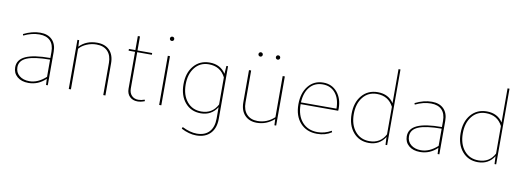

<svg xmlns="http://www.w3.org/2000/svg" viewBox="-70 -1179 5030 1847"><g transform="rotate(10 2445.0 -256.0)"><path d="M215 10Q146 10 105 -25Q64 -60 64 -117Q64 -192 142 -227.5Q220 -263 382 -263V-323Q382 -394 345.5 -431Q309 -468 240 -468Q165 -468 87 -430L82 -444Q166 -486 246 -486Q320 -486 361.5 -444Q403 -402 403 -327V0H386L383 -60Q311 10 215 10ZM85 -121Q85 -70 122.5 -39Q160 -8 221 -8Q304 -8 382 -79V-247Q227 -246 156 -216Q85 -186 85 -121Z M608 0V-480H625L628 -417Q694 -486 800 -486Q879 -486 922.5 -440.5Q966 -395 966 -314V0H945V-314Q945 -387 906.5 -427.5Q868 -468 797 -468Q748 -468 702 -448.5Q656 -429 629 -397V0Z M1279 3Q1232 3 1203 -25.5Q1174 -54 1174 -103V-463H1111V-480H1174V-617H1195V-480H1338V-463H1195V-108Q1195 -65 1219.5 -39.5Q1244 -14 1285 -14Q1313 -14 1345 -26L1350 -12Q1312 3 1279 3Z M1518 -633Q1512 -627 1503 -627Q1494 -627 1488 -633Q1482 -639 1482 -648Q1482 -657 1488 -663Q1494 -669 1503 -669Q1512 -669 1518 -663Q1524 -657 1524 -648Q1524 -639 1518 -633ZM1491 0V-480H1512V0Z M1898 10Q1803 10 1745 -58Q1687 -126 1687 -237Q1687 -349 1745.5 -417.5Q1804 -486 1900 -486Q2005 -486 2058 -404V-408L2063 -482H2079V32Q2079 124 2029.5 175.5Q1980 227 1892 227Q1822 227 1745 187L1751 170Q1829 209 1894 209Q1973 209 2015.5 163Q2058 117 2058 32V-78Q2002 10 1898 10ZM1708 -239Q1708 -135 1760.5 -71.5Q1813 -8 1900 -8Q2008 -8 2058 -104V-369Q2008 -468 1895 -468Q1810 -468 1759 -404.5Q1708 -341 1708 -239Z M2553 -633Q2547 -627 2538 -627Q2529 -627 2523 -633Q2517 -639 2517 -648Q2517 -657 2523 -663Q2529 -669 2538 -669Q2547 -669 2553 -663Q2559 -657 2559 -648Q2559 -639 2553 -633ZM2383 -633Q2377 -627 2368 -627Q2359 -627 2353 -633Q2347 -639 2347 -648Q2347 -657 2353 -663Q2359 -669 2368 -669Q2377 -669 2383 -663Q2389 -657 2389 -648Q2389 -639 2383 -633ZM2445 6Q2371 6 2327.5 -39.5Q2284 -85 2284 -166V-480H2305V-166Q2305 -94 2343.5 -53Q2382 -12 2449 -12Q2541 -12 2613 -78V-480H2634V0H2617L2614 -60Q2539 6 2445 6Z M3034 10Q2931 10 2870 -57.5Q2809 -125 2809 -239Q2809 -350 2864 -418Q2919 -486 3010 -486Q3094 -486 3146 -424.5Q3198 -363 3198 -264Q3198 -251 3197 -244H2830V-242Q2830 -133 2885.5 -70Q2941 -7 3036 -7Q3106 -7 3170 -44L3175 -30Q3116 10 3034 10ZM3008 -468Q2929 -468 2882 -413Q2835 -358 2830 -261H3177Q3177 -356 3131.5 -412Q3086 -468 3008 -468Z M3540 10Q3445 10 3387 -58Q3329 -126 3329 -237Q3329 -349 3387.5 -417.5Q3446 -486 3542 -486Q3647 -486 3699 -406V-739H3718V0H3702L3699 -64V-77Q3644 10 3540 10ZM3350 -239Q3350 -135 3402.5 -71.5Q3455 -8 3542 -8Q3650 -8 3699 -102V-371Q3649 -468 3537 -468Q3452 -468 3401 -404.5Q3350 -341 3350 -239Z M4040 10Q3971 10 3930 -25Q3889 -60 3889 -117Q3889 -192 3967 -227.5Q4045 -263 4207 -263V-323Q4207 -394 4170.5 -431Q4134 -468 4065 -468Q3990 -468 3912 -430L3907 -444Q3991 -486 4071 -486Q4145 -486 4186.5 -444Q4228 -402 4228 -327V0H4211L4208 -60Q4136 10 4040 10ZM3910 -121Q3910 -70 3947.5 -39Q3985 -8 4046 -8Q4129 -8 4207 -79V-247Q4052 -246 3981 -216Q3910 -186 3910 -121Z M4605 10Q4510 10 4452 -58Q4394 -126 4394 -237Q4394 -349 4452.5 -417.5Q4511 -486 4607 -486Q4712 -486 4764 -406V-739H4783V0H4767L4764 -64V-77Q4709 10 4605 10ZM4415 -239Q4415 -135 4467.5 -71.5Q4520 -8 4607 -8Q4715 -8 4764 -102V-371Q4714 -468 4602 -468Q4517 -468 4466 -404.5Q4415 -341 4415 -239Z"/></g></svg>

Font: Cantarell Thin
Style: Regular
Weight: 100
Designer: Dave Crossland, Nikolaus Waxweiler, Florian Fecher, Jacques Le Bailly, Eben Sorkin, Alexei Vanyashin, Alexios Zavras, Em
Version: Version 0.303